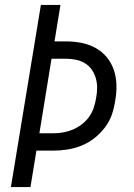

<svg xmlns="http://www.w3.org/2000/svg" viewBox="-20 -755 540 775"><path d="M24 0 145 -735H224L200 -588H246Q278 -588 308.5 -582Q339 -576 365.5 -561.5Q392 -547 411 -524Q430 -501 439.5 -472.5Q449 -444 450 -412.5Q451 -381 445 -349Q441 -320 431.5 -292.5Q422 -265 403.5 -240.5Q385 -216 360.5 -197Q336 -178 308.5 -167Q281 -156 252 -151.5Q223 -147 195 -147H127L103 0ZM139 -217H195Q215 -217 235 -220.5Q255 -224 274 -232Q293 -240 310.5 -253.5Q328 -267 340 -284Q352 -301 358.5 -320.5Q365 -340 368 -360Q372 -380 372 -400.5Q372 -421 366.5 -440Q361 -459 350 -474.5Q339 -490 322.5 -500Q306 -510 286 -514Q266 -518 245 -518H188Z"/></svg>

Font: Iosevka Term Oblique
Style: Regular
Weight: 400
Italic angle: -9°
Monospace: yes
Designer: Belleve Invis
Foundry: Belleve Invis
Version: Version 31.4.0